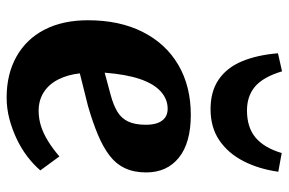

<svg xmlns="http://www.w3.org/2000/svg" viewBox="-162 -672 849 564"><g transform="rotate(90 262.0 -390.5)"><path d="M318 -527Q400 -527 443.5 -492Q487 -457 487 -396Q487 -360 474.5 -333.5Q462 -307 437 -288Q412 -269 376 -254Q340 -239 292 -225L196 -201Q200 -165 214 -137.5Q228 -110 251.5 -95Q275 -80 306 -80Q329 -80 351 -87Q373 -94 395.5 -108Q418 -122 440 -141L481 -85Q464 -65 440.5 -47Q417 -29 388.5 -15.5Q360 -2 329.5 6Q299 14 267 14Q198 14 146.5 -15Q95 -44 67.5 -97.5Q40 -151 40 -225Q40 -318 74.5 -386Q109 -454 171.5 -490.5Q234 -527 318 -527ZM347 -395Q347 -415 342 -429Q337 -443 326.5 -451Q316 -459 300 -459Q272 -459 249.5 -439Q227 -419 213 -378.5Q199 -338 194 -274L261 -292Q290 -300 309 -311.5Q328 -323 337.5 -343Q347 -363 347 -395ZM301 -585Q249 -585 214 -609Q179 -633 160.5 -677.5Q142 -722 137 -783L190 -795Q207 -739 235 -715.5Q263 -692 305 -692Q355 -692 385 -717.5Q415 -743 430 -794L485 -784Q477 -727 454 -682Q431 -637 393 -611Q355 -585 301 -585Z"/></g></svg>

Font: Literata 18pt
Style: Bold Italic
Weight: 700
Italic angle: -2°
Designer: Latin by Veronika Burian and Jose Scaglione. Greek by Irene Vlachou. Cyrillic by Vera Evstafieva
Foundry: TypeTogether
Version: Version 3.103;gftools[0.9.29]